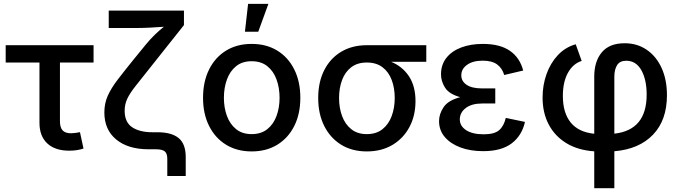

<svg xmlns="http://www.w3.org/2000/svg" viewBox="-20 -783 3565 1007"><path d="M343.3 7.3Q268.6 7.3 227.8 -31Q187 -69.3 187 -138.7V-455.1H9.8V-545.9H470.7V-455.1H294.4V-147.5Q294.4 -114.7 308.1 -99.4Q321.8 -84 353.5 -84Q362.3 -84 375.7 -85.9Q389.2 -87.9 399.4 -89.8L418 -3.9Q384.3 7.3 343.3 7.3Z M857.4 140.1V50.3Q857.4 22 844.2 11Q831.1 0 797.9 0H759.8Q651.9 0 589.6 -51.3Q527.3 -102.5 527.3 -193.4Q527.3 -241.2 545.4 -281.2Q563.5 -321.3 597.4 -365.5Q631.3 -409.7 680.2 -470.2L745.6 -550.3Q769.5 -579.6 793.7 -602.5Q817.9 -625.5 839.4 -642.6Q806.2 -640.1 768.6 -638.2Q731 -636.2 701.2 -636.2H550.3V-727.5H944.8V-651.4L769.5 -430.7Q723.1 -372.1 692.9 -334.2Q662.6 -296.4 648.2 -266.6Q633.8 -236.8 633.8 -202.1Q633.8 -142.1 673.1 -115.7Q712.4 -89.4 779.3 -89.4H805.7Q879.9 -89.4 917 -58.8Q954.1 -28.3 954.1 41V140.1Z M1299.8 11.2Q1223.1 11.2 1165.8 -23.9Q1108.4 -59.1 1076.7 -122.3Q1044.9 -185.5 1044.9 -270Q1044.9 -355 1076.7 -418.7Q1108.4 -482.4 1165.8 -517.6Q1223.1 -552.7 1299.8 -552.7Q1377 -552.7 1434.3 -517.6Q1491.7 -482.4 1523.4 -418.7Q1555.2 -355 1555.2 -270Q1555.2 -185.5 1523.4 -122.3Q1491.7 -59.1 1434.3 -23.9Q1377 11.2 1299.8 11.2ZM1299.8 -79.6Q1349.6 -79.6 1382.1 -105.7Q1414.6 -131.8 1430.4 -175Q1446.3 -218.3 1446.3 -270Q1446.3 -322.3 1430.4 -366Q1414.6 -409.7 1382.1 -435.8Q1349.6 -461.9 1299.8 -461.9Q1250.5 -461.9 1218.3 -435.8Q1186 -409.7 1170.2 -366Q1154.3 -322.3 1154.3 -270Q1154.3 -218.3 1170.2 -175Q1186 -131.8 1218.3 -105.7Q1250.5 -79.6 1299.8 -79.6ZM1264.6 -616.7 1281.2 -762.7H1387.7L1334.5 -616.7Z M1903.8 11.2Q1826.7 11.2 1769.5 -23.9Q1712.4 -59.1 1680.7 -122.1Q1648.9 -185.1 1648.9 -269Q1648.9 -353 1680.7 -415.3Q1712.4 -477.5 1769.8 -511.7Q1827.1 -545.9 1903.8 -545.9H2215.8V-459H2031.2Q2090.8 -434.6 2125 -382.8Q2159.2 -331.1 2159.2 -252.4Q2159.2 -176.3 2127.4 -116.7Q2095.7 -57.1 2038.3 -22.9Q1981 11.2 1903.8 11.2ZM1903.8 -455.1Q1854.5 -455.1 1822.3 -430.4Q1790 -405.8 1774.2 -363.5Q1758.3 -321.3 1758.3 -269Q1758.3 -217.3 1774.2 -174.3Q1790 -131.3 1822.3 -105.5Q1854.5 -79.6 1903.8 -79.6Q1953.6 -79.6 1986.1 -105.5Q2018.6 -131.3 2034.4 -174.6Q2050.3 -217.8 2050.3 -269Q2050.3 -321.3 2034.4 -363.5Q2018.6 -405.8 1986.1 -430.4Q1953.6 -455.1 1903.8 -455.1Z M2513.7 9.8Q2447.3 9.8 2395.3 -9.5Q2343.3 -28.8 2313 -64.2Q2282.7 -99.6 2282.7 -147.9Q2282.7 -185.1 2306.6 -220.9Q2330.6 -256.8 2394 -273.4Q2335.4 -289.6 2314.2 -323.2Q2293 -356.9 2293 -393.1Q2293 -443.4 2321 -479.2Q2349.1 -515.1 2398.7 -533.9Q2448.2 -552.7 2512.2 -552.7Q2602.1 -552.7 2654.3 -516.6Q2706.5 -480.5 2724.1 -413.1L2624.5 -389.6Q2614.3 -424.8 2587.6 -444.8Q2561 -464.8 2511.7 -464.8Q2460 -464.8 2429.7 -443.1Q2399.4 -421.4 2399.4 -387.7Q2399.4 -357.4 2427 -338.4Q2454.6 -319.3 2508.8 -319.3H2577.6V-240.2H2508.8Q2453.6 -240.2 2422.6 -216.3Q2391.6 -192.4 2391.6 -156.7Q2391.6 -122.1 2424.8 -100.3Q2458 -78.6 2516.6 -78.6Q2572.8 -78.6 2597.7 -100.1Q2622.6 -121.6 2632.8 -164.6L2733.4 -143.6Q2717.3 -71.8 2663.6 -31Q2609.9 9.8 2513.7 9.8Z M3096.7 204.1V10.7Q3011.7 4.9 2951.2 -31.7Q2890.6 -68.4 2858.2 -129.6Q2825.7 -190.9 2825.7 -271.5Q2825.7 -335.9 2846.2 -393.8Q2866.7 -451.7 2905.5 -493.4Q2944.3 -535.2 2999.5 -550.8L3030.8 -463.4Q2985.4 -449.2 2958.7 -401.1Q2932.1 -353 2932.1 -279.8Q2932.1 -191.4 2973.1 -140.6Q3014.2 -89.8 3096.7 -81.5V-380.9Q3096.7 -461.4 3136.5 -508.8Q3176.3 -556.2 3256.3 -556.2Q3322.3 -556.2 3372.3 -521.7Q3422.4 -487.3 3450.2 -426Q3478 -364.7 3478 -283.7Q3478 -152.8 3405 -76.7Q3332 -0.5 3202.1 10.3V204.1ZM3202.1 -82Q3371.6 -100.6 3371.6 -286.6Q3371.6 -365.2 3343.8 -414.8Q3315.9 -464.4 3264.6 -464.4Q3231 -464.4 3216.6 -441.4Q3202.1 -418.5 3202.1 -381.3Z"/></svg>

Font: Inter Medium
Style: Regular
Weight: 500
Designer: Rasmus Andersson
Foundry: rsms
Version: Version 4.001;git-9221beed3